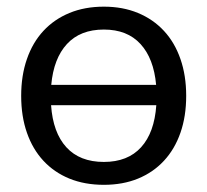

<svg xmlns="http://www.w3.org/2000/svg" viewBox="-20 -534 607 562"><path d="M284 -514.5Q339.5 -514.5 384 -496Q428.5 -477.5 460 -443.5Q491.5 -409.5 508.2 -361.2Q525 -313 525 -253.5Q525 -193.5 508.2 -145.5Q491.5 -97.5 460 -63.5Q428.5 -29.5 384 -11.2Q339.5 7 284 7Q228 7 183.2 -11.2Q138.5 -29.5 107 -63.5Q75.5 -97.5 58.8 -145.5Q42 -193.5 42 -253.5Q42 -313 58.8 -361.2Q75.5 -409.5 107 -443.5Q138.5 -477.5 183.2 -496Q228 -514.5 284 -514.5ZM437 -285.5Q430 -363 391.2 -405.2Q352.5 -447.5 284 -447.5Q215 -447.5 176 -405.2Q137 -363 130 -285.5ZM129.5 -226Q135 -146 174.2 -103Q213.5 -60 284 -60Q354 -60 393 -103Q432 -146 437.5 -226Z"/></svg>

Font: Lato
Style: Regular
Weight: 400
Designer: Lukasz Dziedzic with Adam Twardoch and Botio Nikoltchev
Foundry: tyPoland Lukasz Dziedzic
Version: Version 2.010; 2014-09-01; http://www.latofonts.com/; ttfaut